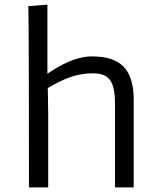

<svg xmlns="http://www.w3.org/2000/svg" viewBox="-20 -818 707 838"><path d="M106.4 0H190.4V-314C190.4 -355 188.5 -433.6 188.5 -433.6C259.3 -475.6 315.9 -498 384.8 -498C456.1 -498 481.9 -464.4 481.9 -363.8V0H563.5V-393.6C559.6 -517.6 504.4 -571.8 381.3 -571.8C308.1 -571.8 236.8 -530.3 187 -496.1V-797.9L103.5 -791C103.5 -791 106.4 -779.8 106.4 0Z"/></svg>

Font: Duru Sans
Style: Regular
Weight: 400
Designer: Onur Yazıcıgil
Foundry: Onur Yazıcıgil
Version: Version 1.002